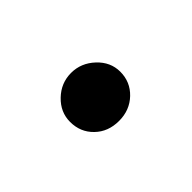

<svg xmlns="http://www.w3.org/2000/svg" viewBox="-30 -229 334 334"><g transform="rotate(-45 137.0 -62.0)"><path d="M134.8 -2.9Q107.9 -2.9 90.6 -19.8Q73.2 -36.6 73.2 -62Q73.2 -85.9 91.6 -103.5Q109.9 -121.1 134.8 -121.1Q159.2 -121.1 178 -103.5Q196.8 -85.9 196.8 -62Q196.8 -37.1 179 -20Q161.1 -2.9 134.8 -2.9Z"/></g></svg>

Font: Barlow
Style: Regular
Weight: 400
Designer: Jeremy Tribby
Foundry: Jeremy Tribby
Version: Version 1.101